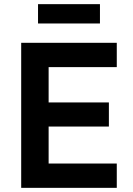

<svg xmlns="http://www.w3.org/2000/svg" viewBox="-20 -904 640 924"><path d="M542 0H82V-698H542V-581H214V-411H504V-295H214V-117H542ZM163 -791V-884H461V-791Z"/></svg>

Font: IBM Plex Sans SemiBold
Style: Regular
Weight: 600
Designer: Mike Abbink, Paul van der Laan, Pieter van Rosmalen
Foundry: Bold Monday
Version: Version 3.201